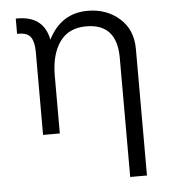

<svg xmlns="http://www.w3.org/2000/svg" viewBox="-50 -530 686 776"><g transform="rotate(-5 292.5 -142.0)"><path d="M334 -484Q410 -484 462.5 -438Q515 -392 515 -313V200H447V-283Q447 -422 323 -422Q251 -422 215 -371Q179 -320 179 -234V0H111V-336Q111 -377 97.5 -396.5Q84 -416 49 -416H42V-478H49Q155 -478 174 -381Q226 -484 334 -484Z"/></g></svg>

Font: Didact Gothic
Style: Regular
Weight: 400
Designer: Daniel Johnson
Foundry: Daniel Johnson
Version: Version 2.101;PS 002.101;hotconv 1.0.88;makeotf.lib2.5.64775